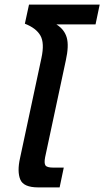

<svg xmlns="http://www.w3.org/2000/svg" viewBox="-20 -814 453 834"><path d="M146 0Q82 0 68 -34.5Q54 -69 67 -127L160 -562Q174 -627 155.5 -659.5Q137 -692 88 -711L106 -794H413L395 -708H225Q260 -686 270 -650.5Q280 -615 266 -552L176 -131Q171 -105 177.5 -95.5Q184 -86 211 -86H257L239 0Z"/></svg>

Font: Kanit
Style: Italic
Weight: 400
Italic angle: -12°
Designer: Katatrad Team
Foundry: CadsonDemak
Version: Version 2.000; ttfautohint (v1.8.3)